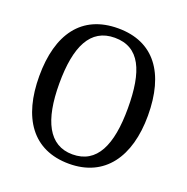

<svg xmlns="http://www.w3.org/2000/svg" viewBox="-130 -847 954 979"><g transform="rotate(20 346.5 -357.5)"><path d="M347 10C540 10 642 -134 642 -358C642 -589 542 -725 348 -725C150 -725 52 -586 52 -359C52 -135 148 10 347 10ZM347 -41C218 -41 161 -159 161 -358C161 -559 216 -674 348 -674C484 -674 533 -559 533 -358C533 -158 479 -41 347 -41Z"/></g></svg>

Font: Noto Serif Armenian SemiCondensed Medium
Style: Regular
Weight: 500
Width: 4
Designer: Monotype Design Team
Foundry: Monotype Imaging Inc.
Version: Version 2.008